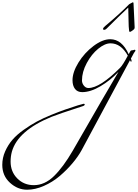

<svg xmlns="http://www.w3.org/2000/svg" viewBox="-579 -808 1208 1684"><path d="M586 -788Q592 -788 592 -780Q592 -758 597 -675Q602 -592 602 -568Q602 -559 598 -553.5Q594 -548 581 -539Q566 -528 559 -528Q552 -528 550 -576Q549 -598 548.5 -628.5Q548 -659 547 -693.5Q546 -728 546 -740H544Q468 -669 355 -556Q345 -546 334 -546Q325 -546 325 -556Q325 -564 345 -581Q474 -689 554 -771Q556 -773 572 -781Q574 -782 577 -783.5Q580 -785 582.5 -786.5Q585 -788 586 -788ZM-341 856Q-425 856 -492 794.5Q-559 733 -559 638Q-559 576 -533.5 519Q-508 462 -469.5 417.5Q-431 373 -371 330.5Q-311 288 -256.5 258.5Q-202 229 -129.5 199.5Q-57 170 -7.5 153Q42 136 104 116Q152 102 155 102Q164 102 164 109Q164 112 162 114.5Q160 117 155.5 119.5Q151 122 147.5 123Q144 124 136.5 126.5Q129 129 126 130Q-66 192 -128 217Q-423 338 -475 523Q-486 564 -486 609Q-486 698 -427.5 757Q-369 816 -282 816Q-187 816 -105.5 736.5Q-24 657 59 514Q361 -12 459 -176H458Q389 -103 302 -51.5Q215 0 142 0Q100 0 78.5 -28.5Q57 -57 57 -104Q57 -175 109.5 -260Q162 -345 241 -404.5Q320 -464 388 -464Q490 -464 550 -332L556 -344Q562 -357 566 -361.5Q570 -366 579 -367Q588 -368 589 -368Q590 -368 595.5 -370Q601 -372 603 -372Q604 -372 606.5 -370Q609 -368 609 -366Q609 -360 603 -354Q599 -350 594 -340.5Q589 -331 581.5 -317Q574 -303 569 -294Q575 -282 575 -274Q575 -266 569 -266Q568 -266 561 -280L138 507Q107 564 57 623.5Q7 683 -55.5 736Q-118 789 -194 822.5Q-270 856 -341 856ZM542 -320Q482 -428 390 -428Q341 -428 282.5 -380.5Q224 -333 182 -255Q140 -177 140 -102Q140 -78 156.5 -57Q173 -36 196 -36Q297 -36 474 -213Q499 -238 542 -320Z"/></svg>

Font: Miama Nueva
Style: Medium
Weight: 400
Italic angle: -28°
Version: Version 1.0